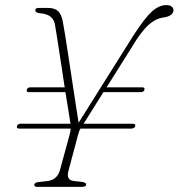

<svg xmlns="http://www.w3.org/2000/svg" viewBox="-20 -731 698 751"><path d="M46.5 -237.5Q49 -247 60.5 -247H256L255.5 -248.5Q253 -264.5 247.8 -297.2Q242.5 -330 236 -370.5H93Q82 -370.5 85 -380Q87.5 -389.5 99.5 -389.5H233Q225.5 -438.5 218 -488.5Q210.5 -538.5 204.2 -578.2Q198 -618 195 -634.5Q188.5 -675 138 -679Q118.5 -680.5 118 -691Q117.5 -700 132.5 -700H167Q193.5 -700 206.8 -687.8Q220 -675.5 225.5 -647.5Q229 -630.5 234.8 -593.8Q240.5 -557 247.8 -509.8Q255 -462.5 262.5 -413Q270 -363.5 276.5 -320.8Q283 -278 287.5 -251L502 -592.5Q546 -660.5 574 -685.8Q602 -711 630 -711Q645.5 -711 652 -705Q658.5 -699 658.5 -691.5Q658.5 -667.5 616 -662Q593.5 -659 569.2 -640.5Q545 -622 515 -577.5L397 -389.5H535Q547.5 -389.5 545 -380Q542.5 -370.5 529.5 -370.5H384.5L307 -247H498.5Q511.5 -247 509 -238Q506 -228 493 -228H294.5Q289.5 -219 286.5 -208L247.5 -62Q238.5 -27.5 266.5 -23.5L302.5 -19Q317 -17 317 -9Q317 0 298.5 0H126Q114 0 114 -8.5Q114.5 -17 132 -19L166 -23Q203.5 -27.5 214.5 -65.5L251.5 -201.5Q256 -216.5 256.5 -228H54.5Q44 -228 46.5 -237.5Z"/></svg>

Font: Fraunces 72pt S050 Thin
Style: Italic
Weight: 100
Italic angle: -16°
Version: Version 1.000; ttfautohint (v1.8.3)